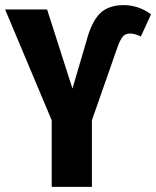

<svg xmlns="http://www.w3.org/2000/svg" viewBox="-30 -730 610 750"><path d="M172 -260 -10 -693H154L253 -384L308 -571Q328 -646 361 -678Q394 -710 453 -710Q511 -710 560 -674L520 -587Q498 -599 478 -599Q460 -599 450 -587.5Q440 -576 429 -546L329 -260V0H172Z"/></svg>

Font: Fira Sans Extra Condensed
Style: Bold
Weight: 700
Width: 1
Designer: Carrois Corporate & Edenspiekermann AG
Foundry: Carrois Corporate GbR & Edenspiekermann AG
Version: Version 4.203